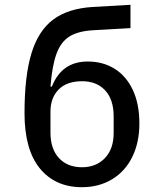

<svg xmlns="http://www.w3.org/2000/svg" viewBox="-20 -767 680 799"><path d="M82 -296Q82 -451 111 -545.5Q140 -640 202 -686Q264 -732 366 -738L523 -747V-650L365 -641Q303 -637 268 -614.5Q233 -592 215 -543Q197 -494 190 -407H196Q237 -511 345 -511Q409 -511 457.5 -480.5Q506 -450 533 -392Q560 -334 560 -253Q560 -174 530.5 -114Q501 -54 446.5 -21Q392 12 321 12Q210 12 146 -66Q82 -144 82 -296ZM321 -71Q380 -71 416.5 -109Q453 -147 453 -214V-282Q453 -353 417.5 -391Q382 -429 322 -429Q258 -429 224 -394.5Q190 -360 190 -302V-216Q190 -147 225.5 -109Q261 -71 321 -71Z"/></svg>

Font: Writer Medium
Style: Regular
Weight: 500
Monospace: yes
Designer: Mike Abbink, Paul van der Laan, Pieter van Rosmalen
Foundry: Bold Monday
Version: Version 2.001 2020